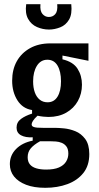

<svg xmlns="http://www.w3.org/2000/svg" viewBox="-20 -735 472 916"><path d="M196 161Q142 161 104.5 146.5Q67 132 47 107Q27 82 27 48Q27 6 56.5 -24Q86 -54 136 -64V-80Q102 -78 80.5 -89.5Q59 -101 59 -126Q59 -152 80 -167.5Q101 -183 133 -193V-210Q88 -217 63 -256.5Q38 -296 38 -350Q38 -403 60 -442.5Q82 -482 123 -505Q164 -528 220 -528H402V-445L278 -470V-452Q329 -440 350 -407Q371 -374 371 -331Q371 -288 351.5 -253Q332 -218 296 -197.5Q260 -177 211 -177Q201 -177 186.5 -178.5Q172 -180 159 -183Q143 -168 137 -158Q131 -148 131 -142Q131 -134 138 -130.5Q145 -127 157.5 -126Q170 -125 188 -125H245Q259 -125 285.5 -122.5Q312 -120 339.5 -109Q367 -98 386.5 -72Q406 -46 406 0Q406 55 377.5 90.5Q349 126 301.5 143.5Q254 161 196 161ZM200 74Q238 74 261 64Q284 54 295 36.5Q306 19 306 -2Q306 -24 297 -36Q288 -48 274.5 -53.5Q261 -59 246.5 -60Q232 -61 222 -61H171Q142 -45 127 -27.5Q112 -10 112 15Q112 36 122.5 49Q133 62 153 68Q173 74 200 74ZM207 -247Q238 -247 254.5 -274Q271 -301 271 -347Q271 -394 254.5 -422Q238 -450 206 -450Q174 -450 156 -421Q138 -392 138 -347Q138 -317 146 -294.5Q154 -272 169.5 -259.5Q185 -247 207 -247ZM105 -715H173Q170 -683 182.5 -668.5Q195 -654 213 -654Q232 -654 244 -668Q256 -682 253 -715H320Q325 -668 309.5 -641.5Q294 -615 267 -604.5Q240 -594 214 -594Q184 -594 156.5 -606Q129 -618 114 -645Q99 -672 105 -715Z"/></svg>

Font: Bricolage Grotesque Condensed Medium
Style: Regular
Weight: 500
Width: 3
Designer: Mathieu Triay
Foundry: Atelier Triay
Version: Version 1.000;gftools[0.9.30]